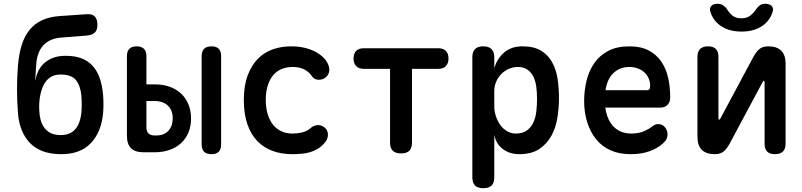

<svg xmlns="http://www.w3.org/2000/svg" viewBox="-20 -805 4240 1015"><path d="M439 -617 311 -607Q276 -605 251 -594.5Q226 -584 209 -565.5Q192 -547 182.5 -520.5Q173 -494 171 -459L166 -378Q171 -404 182 -428Q193 -452 212.5 -470Q232 -488 260 -499Q288 -510 327 -510Q377 -510 412.5 -496Q448 -482 471.5 -455Q495 -428 508 -389.5Q521 -351 525 -302Q527 -278 527 -254Q527 -230 525 -207Q516 -107 460 -48Q404 11 300 10Q195 9 139 -48.5Q83 -106 75 -207Q70 -270 70 -333Q70 -396 75 -459Q80 -519 94.5 -566Q109 -613 135.5 -646Q162 -679 201 -697.5Q240 -716 294 -720L439 -730Q468 -732 481.5 -717.5Q495 -703 495 -674Q495 -646 481.5 -633Q468 -620 439 -617ZM300 -91Q352 -91 378 -122Q404 -153 410 -207Q412 -230 412 -254Q412 -278 410 -302Q404 -356 380 -383.5Q356 -411 300 -411Q274 -411 255 -401.5Q236 -392 223 -375Q210 -358 202 -335.5Q194 -313 190 -286Q187 -262 187 -240.5Q187 -219 190 -195Q197 -145 224.5 -118Q252 -91 300 -91Z M754 -359H797Q841 -359 876.5 -346.5Q912 -334 937 -310.5Q962 -287 976 -253.5Q990 -220 990 -178Q990 -137 976 -104Q962 -71 937 -48Q912 -25 876.5 -12.5Q841 0 797 0H739Q694 0 672.5 -21.5Q651 -43 651 -88V-509Q651 -534 664 -547Q677 -560 702 -560Q728 -560 741 -547Q754 -534 754 -509ZM754 -132Q754 -110 765 -99.5Q776 -89 797 -89H807Q848 -89 870.5 -114Q893 -139 893 -179Q893 -222 867.5 -246.5Q842 -271 797 -271H754ZM1149 -42Q1149 -16 1136.5 -3Q1124 10 1098 10Q1072 10 1059 -3Q1046 -16 1046 -42V-508Q1046 -534 1059 -547Q1072 -560 1098 -560Q1124 -560 1136.5 -547Q1149 -534 1149 -508Z M1269 -276Q1269 -352 1289 -405.5Q1309 -459 1342.5 -493.5Q1376 -528 1421.5 -544Q1467 -560 1518 -560Q1559 -560 1591.5 -552Q1624 -544 1648 -531Q1672 -518 1688.5 -502Q1705 -486 1713 -468Q1725 -443 1719 -422Q1713 -401 1693 -390Q1675 -381 1657 -384Q1639 -387 1629 -402Q1616 -423 1590.5 -437Q1565 -451 1527 -451Q1497 -451 1471 -441Q1445 -431 1426 -409.5Q1407 -388 1396 -355Q1385 -322 1385 -277Q1385 -232 1396 -198.5Q1407 -165 1425.5 -143Q1444 -121 1470 -110Q1496 -99 1525 -99Q1552 -99 1577.5 -105Q1603 -111 1621 -127Q1636 -141 1656.5 -143.5Q1677 -146 1696 -131Q1704 -125 1708.5 -115.5Q1713 -106 1713.5 -95.5Q1714 -85 1710.5 -73.5Q1707 -62 1697 -51Q1681 -31 1661 -19Q1641 -7 1619 -0.5Q1597 6 1573 8Q1549 10 1524 10Q1468 10 1421.5 -7Q1375 -24 1341 -58.5Q1307 -93 1288 -147.5Q1269 -202 1269 -276Z M2042 -441H1903Q1877 -441 1863 -455.5Q1849 -470 1849 -496Q1849 -522 1863 -536Q1877 -550 1903 -550H2297Q2323 -550 2337 -536Q2351 -522 2351 -496Q2351 -470 2337 -455.5Q2323 -441 2297 -441H2158V-52Q2158 -22 2144 -8Q2130 6 2100 6Q2071 6 2056.5 -8Q2042 -22 2042 -52Z M2534 -560Q2564 -560 2578.5 -545.5Q2593 -531 2593 -503V-446Q2601 -471 2614 -491.5Q2627 -512 2645 -527.5Q2663 -543 2687 -551.5Q2711 -560 2743 -560Q2802 -560 2839.5 -537.5Q2877 -515 2898.5 -476.5Q2920 -438 2927.5 -389Q2935 -340 2935 -286Q2935 -234 2926.5 -181.5Q2918 -129 2894.5 -86.5Q2871 -44 2830.5 -17Q2790 10 2725 10Q2673 10 2637 -18Q2601 -46 2593 -93V132Q2593 162 2578.5 176Q2564 190 2535 190Q2506 190 2491.5 176Q2477 162 2477 132V-503Q2477 -531 2491 -545.5Q2505 -560 2534 -560ZM2718 -451Q2693 -451 2670 -441Q2647 -431 2630 -413.5Q2613 -396 2603 -373Q2593 -350 2593 -323V-243Q2593 -218 2601 -192.5Q2609 -167 2623.5 -146Q2638 -125 2659.5 -112Q2681 -99 2706 -99Q2743 -99 2765.5 -115.5Q2788 -132 2800 -158.5Q2812 -185 2815.5 -218Q2819 -251 2819 -283Q2819 -316 2815 -346.5Q2811 -377 2799.5 -400Q2788 -423 2768 -437Q2748 -451 2718 -451Z M3460 -149Q3482 -149 3495.5 -132Q3509 -115 3509 -94Q3509 -82 3504 -71Q3499 -60 3484 -46Q3468 -32 3450 -22Q3432 -12 3410.5 -4.5Q3389 3 3365 6.5Q3341 10 3313 10Q3253 10 3207.5 -10.5Q3162 -31 3131.5 -68.5Q3101 -106 3084.5 -158Q3068 -210 3068 -271Q3068 -327 3081 -379.5Q3094 -432 3122 -472Q3150 -512 3195.5 -536Q3241 -560 3307 -560Q3368 -560 3409 -538.5Q3450 -517 3475.5 -480Q3501 -443 3512 -394.5Q3523 -346 3523 -290Q3523 -266 3509 -251Q3495 -236 3470 -236H3180Q3185 -200 3197.5 -174Q3210 -148 3228 -131.5Q3246 -115 3268.5 -107Q3291 -99 3317 -99Q3357 -99 3385 -111.5Q3413 -124 3427 -136Q3436 -143 3443.5 -146Q3451 -149 3460 -149ZM3181 -328H3403Q3408 -328 3412.5 -333Q3417 -338 3417 -353Q3417 -371 3410 -388.5Q3403 -406 3389 -420Q3375 -434 3354 -442.5Q3333 -451 3307 -451Q3280 -451 3258.5 -442Q3237 -433 3221 -417Q3205 -401 3195 -378.5Q3185 -356 3181 -328Z M3667 -82V-504Q3667 -532 3681 -546Q3695 -560 3723 -560Q3751 -560 3764.5 -546Q3778 -532 3778 -504V-178Q3780 -172 3782 -172Q3784 -172 3785 -174L3788 -178L3961 -501Q3975 -528 3992.5 -544Q4010 -560 4041 -560Q4087 -560 4110 -537Q4133 -514 4133 -468V-46Q4133 -18 4119 -4Q4105 10 4077 10Q4049 10 4035.5 -4Q4022 -18 4022 -46V-372Q4020 -378 4018 -378Q4016 -378 4015 -377L4012 -372L3839 -49Q3825 -22 3807.5 -6Q3790 10 3759 10Q3713 10 3690 -13Q3667 -36 3667 -82ZM3736 -741Q3729 -761 3739.5 -773Q3750 -785 3774 -785Q3784 -785 3792 -782.5Q3800 -780 3805 -775Q3817 -767 3824.5 -754.5Q3832 -742 3843 -731Q3864 -708 3899 -708Q3934 -708 3956 -731Q3967 -741 3975 -753Q3983 -765 3992 -773Q3999 -779 4006.5 -782Q4014 -785 4025 -785Q4049 -785 4060 -773Q4071 -761 4064 -741Q4053 -705 4024 -679Q3977 -638 3900 -638Q3823 -638 3776 -679Q3747 -705 3736 -741Z"/></svg>

Font: Maple Mono NL SemiBold
Style: Regular
Weight: 600
Monospace: yes
Designer: subframe7536
Version: Version 7.000